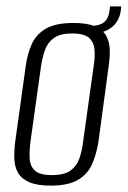

<svg xmlns="http://www.w3.org/2000/svg" viewBox="-20 -575 400 602"><path d="M139 7Q97 7 72.5 -3.5Q48 -14 37 -32.5Q26 -51 25 -77Q24 -103 28 -133L61 -370Q66 -406 79.5 -436.5Q93 -467 123.5 -485Q154 -503 211 -503Q253 -503 277.5 -492.5Q302 -482 312.5 -463.5Q323 -445 324 -421Q325 -397 321 -370L289 -133Q283 -93 269 -61Q255 -29 224.5 -11Q194 7 139 7ZM143 -26Q182 -26 201.5 -40.5Q221 -55 229 -78.5Q237 -102 240 -127L274 -370Q278 -395 276.5 -418Q275 -441 260 -455.5Q245 -470 206 -470Q168 -470 148.5 -455.5Q129 -441 121 -418Q113 -395 109 -370L75 -127Q72 -102 73 -78.5Q74 -55 89 -40.5Q104 -26 143 -26ZM256 -469V-494H267Q317 -494 323 -539L325 -555H360L359 -543Q354 -506 327 -487Q300 -468 256 -469Z"/></svg>

Font: Alumni Sans Light
Style: Italic
Weight: 300
Italic angle: -8°
Version: Version 1.016